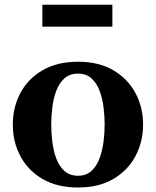

<svg xmlns="http://www.w3.org/2000/svg" viewBox="-20 -802 676 832"><path d="M318 10.5Q227.5 10.5 164.2 -26.5Q101 -63.5 68.2 -125.5Q35.5 -187.5 35.5 -262Q35.5 -337 68.2 -398.8Q101 -460.5 164.2 -497.5Q227.5 -534.5 318 -534.5Q408.5 -534.5 471.2 -497.5Q534 -460.5 567 -398.8Q600 -337 600 -262Q600 -187.5 567 -125.5Q534 -63.5 471.2 -26.5Q408.5 10.5 318 10.5ZM318 -40.5Q354 -40.5 376.8 -61.8Q399.5 -83 411.8 -117Q424 -151 428.8 -189.2Q433.5 -227.5 433.5 -262Q433.5 -296 429 -334.5Q424.5 -373 412.2 -406.8Q400 -440.5 377.2 -461.8Q354.5 -483 318 -483Q281.5 -483 258.5 -461.8Q235.5 -440.5 223.2 -406.8Q211 -373 206.5 -334.5Q202 -296 202 -262Q202 -227.5 206.5 -189.2Q211 -151 223.2 -117Q235.5 -83 258.5 -61.8Q281.5 -40.5 318 -40.5ZM163.5 -686.5V-781.5H467V-686.5Z"/></svg>

Font: Libre Caslon Text
Style: Bold
Weight: 700
Designer: Pablo Impallari, Rodrigo Fuenzalida, Katja Schimmel
Foundry: Pablo Impallari, Rodrigo Fuenzalida
Version: Version 2.000